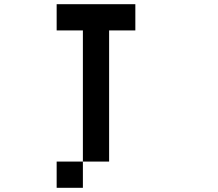

<svg xmlns="http://www.w3.org/2000/svg" viewBox="-20 -770 1040 915"><path d="M250 -750H625V-625H500V0H375V-625H250ZM375 0V125H250V0Z"/></svg>

Font: Dogica
Style: Regular
Weight: 400
Monospace: yes
Designer: Roberto Mocci
Version: Version 001.012